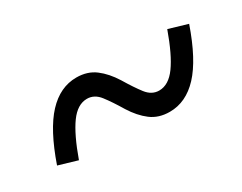

<svg xmlns="http://www.w3.org/2000/svg" viewBox="-41 -576 682 542"><g transform="rotate(-30 300.0 -305.0)"><path d="M398 -197Q362 -197 337 -216Q312 -235 292 -267Q271 -302 254 -324Q237 -346 213 -346Q182 -346 157 -311.5Q132 -277 107 -207L46 -225Q80 -323 122 -368Q164 -413 217 -413Q253 -413 278 -394Q303 -375 323 -343Q344 -308 361 -286Q378 -264 402 -264Q433 -264 458 -298.5Q483 -333 508 -403L569 -385Q535 -287 493 -242Q451 -197 398 -197Z"/></g></svg>

Font: IBM Plex Mono
Style: Italic
Weight: 400
Italic angle: -9°
Monospace: yes
Designer: Mike Abbink, Paul van der Laan, Pieter van Rosmalen
Foundry: Bold Monday
Version: Version 2.3